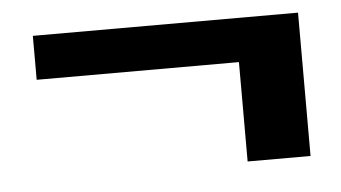

<svg xmlns="http://www.w3.org/2000/svg" viewBox="-33 -456 681 383"><g transform="rotate(-5 307.5 -264.5)"><path d="M449 -320H44V-408H575V-121H449Z"/></g></svg>

Font: Sarabun
Style: Bold
Weight: 700
Designer: Suppakit Chalermlarp | Katatrad Co.,Ltd.
Foundry: Cadson Demak Co.,Ltd.
Version: Version 1.000; ttfautohint (v1.6)